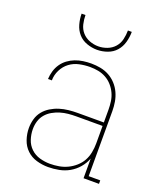

<svg xmlns="http://www.w3.org/2000/svg" viewBox="-140 -838 780 935"><g transform="rotate(20 250.0 -371.0)"><path d="M221 8Q191 8 161.5 -0.5Q132 -9 110.5 -29.5Q89 -50 79 -79.5Q69 -109 69 -139Q69 -163 75.5 -186Q82 -209 96.5 -227Q111 -245 131.5 -257.5Q152 -270 174.5 -277Q197 -284 220.5 -286.5Q244 -289 267 -289H403V-355Q403 -376 400 -397.5Q397 -419 388 -438.5Q379 -458 364.5 -474.5Q350 -491 331 -501.5Q312 -512 291 -516Q270 -520 248 -520Q220 -520 192.5 -514Q165 -508 143 -491.5Q121 -475 108 -449Q95 -423 95 -395H75Q76 -416 82 -436.5Q88 -457 100 -474.5Q112 -492 129 -504.5Q146 -517 165.5 -524.5Q185 -532 206 -535Q227 -538 248 -538Q272 -538 296 -533.5Q320 -529 341 -517.5Q362 -506 378.5 -488Q395 -470 405 -448Q415 -426 419 -402.5Q423 -379 423 -355V-18H483V0H403V-102Q393 -75 374 -53Q355 -31 330.5 -17Q306 -3 277.5 2.5Q249 8 221 8ZM224 -10Q248 -10 271 -14Q294 -18 315 -28Q336 -38 354 -54Q372 -70 383 -90Q394 -110 398.5 -133.5Q403 -157 403 -180V-271H267Q246 -271 225.5 -269Q205 -267 185 -261Q165 -255 146.5 -244.5Q128 -234 114.5 -218Q101 -202 95 -182Q89 -162 89 -141Q89 -114 97.5 -88Q106 -62 125.5 -43.5Q145 -25 171.5 -17.5Q198 -10 224 -10ZM250 -610Q223 -610 196.5 -619.5Q170 -629 152.5 -649Q135 -669 127.5 -696Q120 -723 120 -750H140Q140 -727 145.5 -703.5Q151 -680 166.5 -662.5Q182 -645 204.5 -636.5Q227 -628 250 -628Q273 -628 295.5 -636.5Q318 -645 333.5 -662.5Q349 -680 354.5 -703.5Q360 -727 360 -750H380Q380 -723 372.5 -696Q365 -669 347.5 -649Q330 -629 303.5 -619.5Q277 -610 250 -610Z"/></g></svg>

Font: Iosevka Slab Thin
Style: Regular
Weight: 100
Monospace: yes
Designer: Belleve Invis
Foundry: Belleve Invis
Version: Version 11.1.0; ttfautohint (v1.8.3)